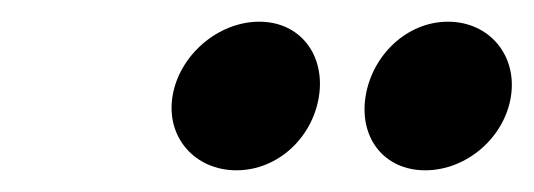

<svg xmlns="http://www.w3.org/2000/svg" viewBox="-20 -766 492 177"><path d="M139 -677C133 -639 160 -609 198 -609C236 -609 268 -639 274 -677C280 -715 257 -746 219 -746C181 -746 145 -715 139 -677ZM317 -677C311 -639 334 -609 372 -609C410 -609 445 -639 451 -677C457 -715 431 -746 393 -746C355 -746 323 -715 317 -677Z"/></svg>

Font: Ampere
Style: CndIta
Weight: 400
Version: Version 1